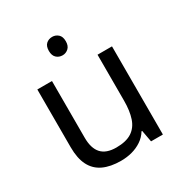

<svg xmlns="http://www.w3.org/2000/svg" viewBox="-173 -869 963 1011"><g transform="rotate(-30 309.0 -363.5)"><path d="M285 -737Q305 -737 320.5 -723.5Q336 -710 336 -681Q336 -653 320.5 -639Q305 -625 285 -625Q263 -625 248 -639Q233 -653 233 -681Q233 -710 248 -723.5Q263 -737 285 -737ZM533 -536V0H461L448 -71H444Q427 -43 400 -25Q373 -7 341 1.5Q309 10 274 10Q210 10 166.5 -10.5Q123 -31 101 -74Q79 -117 79 -185V-536H168V-191Q168 -127 197 -95Q226 -63 287 -63Q347 -63 381.5 -85.5Q416 -108 430.5 -151.5Q445 -195 445 -257V-536Z"/></g></svg>

Font: hexubangla05
Style: Book
Weight: 400
Designer: Jelle Bosma - Monotype Design Team
Foundry: Monotype Imaging Inc.
Version: Version 2.003